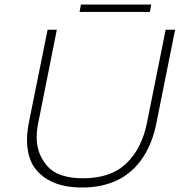

<svg xmlns="http://www.w3.org/2000/svg" viewBox="-20 -832 813 853"><path d="M646 -779H333.5L339.5 -812H652ZM344.5 1Q197 1 132.5 -88.5Q100 -135.5 100 -212.5Q100 -243.5 108 -286.5L191.5 -700H232.5L150 -286.5Q143 -254.5 143 -220.5Q143 -149 189.8 -94.5Q236.5 -40 349.5 -40Q472.5 -40 541.2 -106Q610 -172 633 -286.5L716 -700H758L675 -286.5Q659 -201.5 618 -137Q529.5 1 344.5 1Z"/></svg>

Font: Argentum Sans ExtraLight
Style: Italic
Weight: 200
Italic angle: -11°
Designer: Julieta Ulanovsky (font), Cristiano Sobral (main changes and remaster)
Foundry: Julieta Ulanovsky (font), Cristiano Sobral (main changes and remaster)
Version: Version 2.007;June 15, 2022;FontCreator 14.0.0.2814 64-bit; 